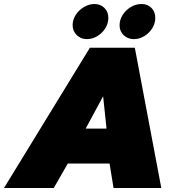

<svg xmlns="http://www.w3.org/2000/svg" viewBox="-59 -937 893 957"><path d="M303 -812Q303 -839 319 -863.5Q335 -888 360.5 -902.5Q386 -917 411 -917Q442 -917 461.5 -897.5Q481 -878 481 -848Q481 -820 465.5 -795.5Q450 -771 425.5 -756.5Q401 -742 374 -742Q344 -742 323.5 -762Q303 -782 303 -812ZM537 -811Q537 -839 553 -863.5Q569 -888 594 -902.5Q619 -917 646 -917Q677 -917 696 -897.5Q715 -878 715 -848Q715 -820 699.5 -795.5Q684 -771 659.5 -756.5Q635 -742 609 -742Q578 -742 557.5 -761.5Q537 -781 537 -811ZM389 -699H613L745 0H507L487 -122H279L209 0H-39ZM472 -296 455 -457 368 -296Z"/></svg>

Font: Prompt Black
Style: Italic
Weight: 900
Italic angle: -12°
Designer: Katatrad Team
Foundry: CadsonDemak
Version: Version 1.001